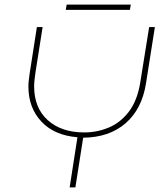

<svg xmlns="http://www.w3.org/2000/svg" viewBox="-20 -818 725 838"><path d="M284 0 318 -219Q217 -227 160.5 -287.5Q104 -348 104 -440Q104 -454 106 -471Q108 -488 110 -501L141 -700H166L135 -503Q133 -490 131 -472.5Q129 -455 129 -441Q129 -347 188.5 -293.5Q248 -240 348 -240Q403 -240 454 -261Q505 -282 542 -330Q579 -378 592 -457L631 -700H656L617 -453Q599 -341 527.5 -279.5Q456 -218 343 -217L309 0ZM267 -775 271 -798H551L547 -775Z"/></svg>

Font: MuseoModerno Thin Thin
Style: Italic
Weight: 250
Italic angle: -9°
Version: Version 1.003